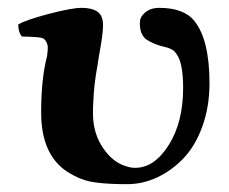

<svg xmlns="http://www.w3.org/2000/svg" viewBox="-20 -464 590 494"><path d="M519 -250Q519 -189 500.5 -138.2Q481.9 -87.4 451.4 -55.9Q420.9 -24.4 383.8 -7.3Q346.7 9.8 308.1 9.8H291Q240.2 8.8 212.4 3.2Q184.6 -2.4 154.8 -21Q85.9 -64.5 85.9 -174.8Q85.9 -261.7 101.1 -319.8Q103 -333.5 103 -340.8Q103 -348.6 99.4 -355.7Q95.7 -362.8 90.8 -365.2Q86.9 -367.2 76.9 -368.2Q66.9 -369.1 53.2 -369.6Q39.6 -370.1 36.1 -370.1Q26.9 -381.3 26.9 -400.9Q45.9 -412.6 105.2 -428.2Q164.6 -443.8 189.9 -443.8Q216.8 -443.8 231 -433.8Q245.1 -423.8 245.1 -398.9Q245.1 -376 234.9 -321.8Q234.4 -317.9 232.9 -309.3Q231.4 -300.8 231 -296.9Q221.2 -243.7 220.2 -202.1Q219.2 -193.4 219.2 -171.9Q219.2 -121.1 245.4 -82.8Q271.5 -44.4 308.1 -35.2Q316.9 -32.2 328.1 -32.2Q377 -32.2 414.1 -90.8Q451.2 -149.4 451.2 -237.8Q451.2 -302.2 434.1 -325.2Q431.2 -329.6 427.7 -332.8Q424.3 -335.9 419.2 -338.1Q414.1 -340.3 411.9 -341.1Q409.7 -341.8 403.1 -343.5Q396.5 -345.2 396 -345.2Q374 -351.1 356 -362.8Q339.8 -375.5 339.8 -403.8Q339.8 -405.3 340.3 -408.7Q340.8 -412.1 340.8 -414.1Q344.7 -426.3 357.7 -435.1Q370.6 -443.8 389.2 -443.8Q453.1 -443.8 480 -410.2Q519 -361.8 519 -250Z"/></svg>

Font: Common Serif
Style: Bold
Weight: 700
Designer: Philipp H. Poll, Khaled Hosny
Foundry: Stefan Peev, Context Ltd.
Version: Version 1.026